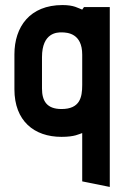

<svg xmlns="http://www.w3.org/2000/svg" viewBox="-20 -529 488 759"><path d="M414 210V-501H312L305 -491C288 -497 273 -509 227 -509C98 -509 37 -423 37 -314V-176C37 -51 115 12 223 12C276 12 292 1 305 -3V188ZM305 -193C305 -144 296 -98 223 -98C165 -98 146 -130 146 -179V-303C146 -401 207 -401 223 -401C247 -401 305 -397 305 -313Z"/></svg>

Font: Advent Pro
Style: Bold
Weight: 700
Designer: Andreas Kalpakidis
Foundry: Andreas Kalpakidis
Version: Version 2.002 2008